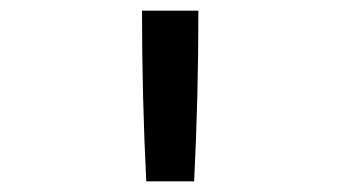

<svg xmlns="http://www.w3.org/2000/svg" viewBox="-20 -792 640 361"><path d="M255 -451Q251 -531 249 -611Q247 -691 247 -772H353Q353 -691 351 -611Q349 -531 345 -451Z"/></svg>

Font: Iosevka Slab Medium Extended
Style: Regular
Weight: 500
Width: 7
Monospace: yes
Designer: Belleve Invis
Foundry: Belleve Invis
Version: Version 11.1.1; ttfautohint (v1.8.3)